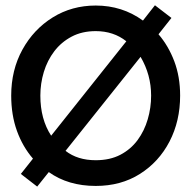

<svg xmlns="http://www.w3.org/2000/svg" viewBox="-20 -693 738 728"><path d="M121 14.5 59 -33.5 105 -91.5Q66 -136.5 44.2 -196.8Q22.5 -257 22.5 -330.5Q22.5 -427.5 65 -504.8Q107.5 -582 180 -627Q252.5 -672 343 -672Q443.5 -672 522 -615L567.5 -673L630 -625L581 -563Q618.5 -519.5 640.8 -460.8Q663 -402 663 -330.5Q663 -234 622.8 -156.5Q582.5 -79 510.5 -33.5Q438.5 12 343 12Q238.5 12 165 -40.5ZM174 -178.5 459 -536.5Q410.5 -575 343 -575Q291 -575 251.8 -554.2Q212.5 -533.5 186 -498.8Q159.5 -464 146.2 -420.2Q133 -376.5 133 -330.5Q133 -241 174 -178.5ZM343 -85.5Q397 -85.5 436.5 -106.2Q476 -127 501.8 -162Q527.5 -197 540.2 -240.8Q553 -284.5 553 -330.5Q553 -409.5 513 -477.5L228.5 -121Q274 -85.5 343 -85.5Z"/></svg>

Font: Lucymar Sans Medium
Style: Regular
Weight: 500
Foundry: The League of Moveable Type (original font) / Main changes by Cristiano Sobral with portions from Mirco Monsees
Version: Version 2.001;August 30, 2020;FontCreator 13.0.0.2681 64-bit